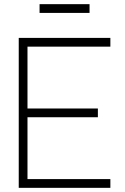

<svg xmlns="http://www.w3.org/2000/svg" viewBox="-20 -902 600 922"><path d="M170 -840V-882H410V-840ZM70 0V-720H510V-678H112V-381H450V-339H112V-42H510V0Z"/></svg>

Font: Vela Sans ExtLt
Style: Regular
Weight: 200
Designer: Principal design: Mikhail Sharanda - project Manrope.
Design modification: Ravid Balaliev
Foundry: Mikhail Sharanda
Version: Version 1.001